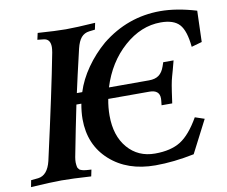

<svg xmlns="http://www.w3.org/2000/svg" viewBox="-95 -835 1108 937"><g transform="rotate(-10 459.0 -366.5)"><path d="M635.3 -356.9H431.2Q423.3 -315.9 423.3 -275.4Q423.3 -174.8 475.1 -114.7Q526.9 -54.7 610.4 -54.7Q689 -54.7 737.3 -85Q785.6 -115.2 831.5 -195.3L877.9 -179.7Q800.8 -30.3 794.9 -18.6Q692.4 2.4 602.5 2.4Q463.9 2.4 377.2 -75.7Q290.5 -153.8 290.5 -281.2Q290.5 -315.9 297.9 -356.9H273.4Q251 -249.5 223.1 -105Q220.7 -91.3 220.7 -78.6Q220.7 -71.8 221.7 -66.2Q222.7 -60.5 223.4 -56.4Q224.1 -52.2 227.3 -48.8Q230.5 -45.4 231.9 -43.2Q233.4 -41 238.8 -39.3Q244.1 -37.6 246.1 -36.6Q248 -35.6 255.6 -34.7Q263.2 -33.7 265.6 -33.4Q268.1 -33.2 277.6 -32.5Q287.1 -31.7 290.5 -31.7L283.7 1Q189 -4.9 137.2 -4.9Q87.9 -4.9 -14.6 1.5L-8.3 -31.7L27.3 -35.2Q74.2 -41 90.8 -109.4Q166 -443.4 201.2 -627.4Q204.1 -645 204.1 -654.3Q204.1 -693.8 172.4 -697.8L140.6 -701.2L147.9 -733.9Q240.2 -727.5 287.1 -727.5Q336.4 -727.5 432.6 -733.9L425.8 -701.2L397 -697.8Q372.6 -694.8 357.4 -677.2Q342.3 -659.7 333.5 -623Q300.3 -481.9 285.2 -411.6H312Q330.6 -471.2 370.6 -528.3Q410.6 -585.4 463.9 -630.9Q593.3 -734.9 754.9 -734.9Q835.4 -734.9 933.6 -705.6Q930.2 -608.4 928.7 -551.3L876.5 -536.6Q868.7 -617.7 840.3 -648.9Q812 -680.2 747.6 -680.2Q649.9 -680.2 565.7 -605.7Q481.4 -531.2 444.3 -411.6H643.1Q673.8 -411.6 691.9 -425Q710 -438.5 719.7 -466.8L726.6 -486.8H777.8Q771.5 -462.4 765.4 -439.9Q759.3 -417.5 757.1 -410.4Q754.9 -403.3 752.2 -391.1Q749.5 -378.9 747.8 -368.7Q746.1 -358.4 742.7 -336.4Q737.3 -302.2 734.9 -281.2H682.1L684.6 -304.7Q685.1 -308.6 685.1 -314.9Q685.1 -356.9 635.3 -356.9Z"/></g></svg>

Font: Flanker
Style: Bold Italic
Weight: 700
Italic angle: -12°
Designer: Flanker
Version: Version 2.000